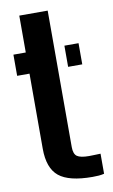

<svg xmlns="http://www.w3.org/2000/svg" viewBox="-88 -817 515 872"><g transform="rotate(-10 169.5 -380.5)"><path d="M8.6 -502.4V-600H65.6V-770H196.6V-141Q196.6 -108.8 212.1 -97.9Q227.7 -86.9 267.1 -86.9Q281.1 -86.9 293.1 -87.5Q305 -88 320.2 -88.4V4.2Q308.2 7.1 295.2 8.2Q282.3 9.2 266.7 9.2Q158.2 9.2 111.9 -28.6Q65.6 -66.4 65.6 -156.3V-502.4ZM243.7 -502.4V-600H308.9V-502.4Z"/></g></svg>

Font: Big Shoulders Stencil Text SC Thin
Style: Regular
Weight: 100
Designer: Patric King
Foundry: XO Type Co
Version: Version 2.001